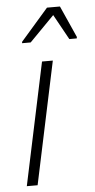

<svg xmlns="http://www.w3.org/2000/svg" viewBox="-53 -764 393 797"><g transform="rotate(-5 143.5 -365.5)"><path d="M26 0 134 -510H179L71 0ZM58 -593 59 -599 174 -731H228L287 -599L286 -593H255L197 -698L94 -593Z"/></g></svg>

Font: Saira SemiCondensed ExtraLight
Style: Italic
Weight: 250
Width: 4
Italic angle: -12°
Designer: Hector Gatti with collaboration of the Omnibus-Type team
Foundry: Omnibus-Type
Version: Version 1.101